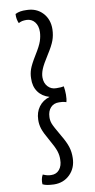

<svg xmlns="http://www.w3.org/2000/svg" viewBox="-106 -861 525 1066"><g transform="rotate(-10 156.5 -328.0)"><path d="M194 -98Q218 -58 227.5 -28.5Q237 1 236 35Q235 91 199 127Q163 163 108 162Q86 161 71.5 158.5Q57 156 45 150Q44 136 46.5 122.5Q49 109 56 97Q70 103 80 105.5Q90 108 102 108Q131 109 148.5 88Q166 67 166 32Q167 8 159 -16.5Q151 -41 125 -86Q99 -131 91 -156Q83 -181 84 -207Q85 -249 107 -279Q129 -309 168 -321Q127 -333 105 -364Q83 -395 85 -440Q85 -466 94 -491.5Q103 -517 132 -564Q160 -609 168.5 -634.5Q177 -660 178 -685Q179 -720 162 -741.5Q145 -763 116 -764Q101 -764 91.5 -762Q82 -760 71 -754Q66 -765 63.5 -778Q61 -791 62 -807Q76 -814 91 -816.5Q106 -819 127 -818Q182 -817 216 -780.5Q250 -744 249 -688Q248 -654 237.5 -625.5Q227 -597 200 -555Q168 -505 158 -480Q148 -455 148 -434Q148 -402 166.5 -382Q185 -362 213 -362Q231 -362 239.5 -362.5Q248 -363 256 -365Q260 -343 260 -317.5Q260 -292 255 -276Q242 -280 233.5 -281Q225 -282 215 -282Q185 -283 167 -263.5Q149 -244 148 -211Q147 -192 153.5 -174Q160 -156 194 -98Z"/></g></svg>

Font: Atma
Style: Regular
Weight: 400
Designer: Gregori Vincens, Jeremie Hornus, Riccardo Olocco, Yoann Minet.
Foundry: black foundry
Version: Version 1.102;PS 1.100;hotconv 1.0.86;makeotf.lib2.5.63406